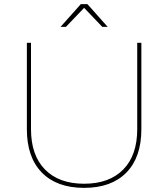

<svg xmlns="http://www.w3.org/2000/svg" viewBox="-20 -906 814 929"><path d="M387 -17Q509 -17 576.5 -86Q644 -155 644 -281V-699H664V-281Q664 -145 591.5 -71Q519 3 387 3Q255 3 182.5 -71Q110 -145 110 -281V-699H130V-281Q130 -155 197.5 -86Q265 -17 387 -17ZM501 -776H475L387 -868L299 -776H273L371 -886H403Z"/></svg>

Font: Gontserrat Thin
Style: Regular
Weight: 250
Designer: Julieta Ulanovsky
Foundry: Julieta Ulanovsky
Version: Version 6.001